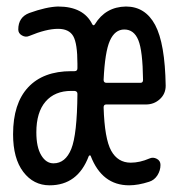

<svg xmlns="http://www.w3.org/2000/svg" viewBox="-20 -550 540 580"><path d="M195.3 -275.4Q145.5 -275.4 117.7 -243.2Q89.8 -210.9 89.8 -150.4Q89.8 -105.5 104.5 -81.1Q119.1 -56.6 141.6 -56.6Q177.7 -56.6 195.3 -100.1Q212.9 -143.6 213.9 -266.6Q213.9 -274.4 205.1 -275.4ZM355.5 -460.9Q327.1 -460.9 312 -427.2Q296.9 -393.6 293 -308.6Q293 -299.8 301.8 -299.8H404.3Q412.1 -299.8 412.1 -308.6Q411.1 -396.5 397.9 -428.7Q384.8 -460.9 355.5 -460.9ZM129.9 9.8Q81.1 9.8 50.3 -30.8Q19.5 -71.3 19.5 -144.5Q19.5 -237.3 64.9 -286.1Q110.4 -335 195.3 -335H205.1Q213.9 -335 213.9 -343.8V-357.4Q213.9 -418.9 201.2 -440.9Q188.5 -462.9 155.3 -462.9Q120.1 -462.9 68.4 -441.4Q57.6 -436.5 46.4 -442.9Q35.2 -449.2 35.2 -460.9Q35.2 -498 68.4 -510.7Q120.1 -529.3 155.3 -530.3Q232.4 -530.3 258.8 -476.6Q262.7 -470.7 266.6 -476.6Q298.8 -529.3 360.4 -530.3Q418.9 -530.3 448.7 -474.6Q478.5 -418.9 480.5 -291Q480.5 -266.6 462.9 -250.5Q445.3 -234.4 420.9 -234.4H300.8Q293 -234.4 293 -225.6Q295.9 -130.9 315.9 -94.7Q335.9 -58.6 375 -58.6Q402.3 -58.6 431.6 -71.3Q442.4 -76.2 453.6 -70.3Q464.8 -64.5 464.8 -51.8Q464.8 -35.2 455.6 -20.5Q446.3 -5.9 430.7 -1Q397.5 9.8 370.1 9.8Q288.1 9.8 253.9 -79.1Q252.9 -81.1 251 -80.6Q249 -80.1 248 -78.1Q214.8 9.8 129.9 9.8Z"/></svg>

Font: Rounded Mgen+ 1m regular
Style: Regular
Weight: 400
Designer: [Source Han Sans]
Ryoko NISHIZUKA  (kana & ideographs); Paul D. Hunt (Latin, Greek & Cyrillic); Wenlong ZHANG  (bopomofo
Version: Version 1.059.20150602